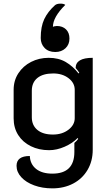

<svg xmlns="http://www.w3.org/2000/svg" viewBox="-20 -827 595 1056"><path d="M71 85Q71 31 144 31Q146 76 178.5 102Q211 128 268 128Q389 128 389 9V-41Q403 -53 410 -63L407 -68Q379 -39 335.5 -20Q292 -1 250 -1Q194 -1 149.5 -23Q105 -45 80 -84.5Q55 -124 55 -176V-333Q55 -384 81 -424Q107 -464 151 -486.5Q195 -509 248 -509Q302 -509 341.5 -486Q381 -463 412 -423L416 -427Q407 -441 396 -453Q396 -509 490 -509V-3Q490 59 461.5 107.5Q433 156 382.5 182.5Q332 209 268 209Q213 209 168 192.5Q123 176 97 147.5Q71 119 71 85ZM391 -177V-333Q391 -371 357 -397Q323 -423 273 -423Q216 -423 185.5 -398Q155 -373 155 -328V-182Q155 -138 185.5 -112.5Q216 -87 271 -87Q322 -87 356.5 -113.5Q391 -140 391 -177ZM271 -679Q273 -681 280 -682.5Q287 -684 293 -684Q324 -684 343 -665.5Q362 -647 362 -615Q362 -582 340 -561.5Q318 -541 284 -541Q247 -541 225.5 -563Q204 -585 204 -618Q204 -681 223.5 -722Q243 -763 282 -798Q292 -807 313 -807Q331 -807 339 -800Q271 -733 271 -679Z"/></svg>

Font: K2D Medium
Style: Regular
Weight: 500
Designer: Katatrad Aksorn Co.,Ltd.
Foundry: Cadson Demak Co.,Ltd.
Version: Version 1.000; ttfautohint (v1.6)